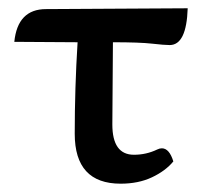

<svg xmlns="http://www.w3.org/2000/svg" viewBox="-20 -438 498 464"><path d="M271.5 5.9Q160.6 5.9 160.6 -114.7Q160.6 -225.6 167.5 -335.9L14.6 -336.9Q22.5 -416 91.3 -416L433.6 -418Q430.7 -329.1 390.1 -329.1Q377.4 -329.1 347.4 -332.5Q317.4 -335.9 252.9 -335.9L251.5 -137.2Q251.5 -64 303.7 -64Q333.5 -64 359.9 -76.7Q365.7 -79.6 371.1 -79.6Q389.2 -79.6 398.9 -47.9Q379.9 -24.9 347.2 -9.5Q314.5 5.9 271.5 5.9Z"/></svg>

Font: Bainsley
Style: Regular
Weight: 400
Designer: Paul James MIller
Foundry: High-Logic / Made with FontCreator
Version: Version 1.411;March 28, 2021;FontCreator 13.0.0.2683 64-bit